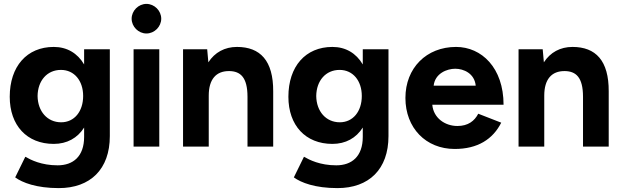

<svg xmlns="http://www.w3.org/2000/svg" viewBox="-20 -753 3194 986"><path d="M282 213C444 213 544 116 544 -54V-500H412V-422C378 -480 324 -512 256 -512C118 -512 30 -412 30 -256C30 -109 118 -14 256 -14C324 -14 378 -44 412 -98V-50C412 51 355 96 276 96C192 96 138 68 110 52L58 158C95 185 167 213 282 213ZM294 -125C223 -125 174 -181 173 -260C174 -339 222 -394 293 -394C361 -394 407 -339 407 -260C407 -181 362 -125 294 -125Z M666 0H798V-500H666ZM732 -581C773 -581 808 -616 808 -657C808 -698 773 -733 732 -733C691 -733 656 -698 656 -657C656 -616 691 -581 732 -581Z M920 0H1052V-262C1052 -345 1089 -389 1158 -388C1214 -387 1251 -357 1251 -256V0H1383V-283C1384 -442 1316 -512 1197 -512C1134 -512 1083 -484 1050 -433L1044 -500H920Z M1713 213C1875 213 1975 116 1975 -54V-500H1843V-422C1809 -480 1755 -512 1687 -512C1549 -512 1461 -412 1461 -256C1461 -109 1549 -14 1687 -14C1755 -14 1809 -44 1843 -98V-50C1843 51 1786 96 1707 96C1623 96 1569 68 1541 52L1489 158C1526 185 1598 213 1713 213ZM1725 -125C1654 -125 1605 -181 1604 -260C1605 -339 1653 -394 1724 -394C1792 -394 1838 -339 1838 -260C1838 -181 1793 -125 1725 -125Z M2315 12C2433 12 2511 -38 2554 -123L2436 -169C2417 -132 2384 -106 2329 -106C2265 -106 2206 -147 2200 -215H2566C2566 -405 2453 -512 2322 -512C2170 -512 2062 -404 2062 -250C2062 -96 2167 12 2315 12ZM2207 -313C2214 -376 2275 -400 2318 -400C2361 -400 2417 -376 2423 -313Z M2643 0H2775V-262C2775 -345 2812 -389 2881 -388C2937 -387 2974 -357 2974 -256V0H3106V-283C3107 -442 3039 -512 2920 -512C2857 -512 2806 -484 2773 -433L2767 -500H2643Z"/></svg>

Font: HB Figtree Prototype
Style: Bold
Weight: 700
Designer: Alfredo Marco Pradil
Foundry: Hanken Design Co.®
Version: Version 1.002;Glyphs 3.2 (3228)